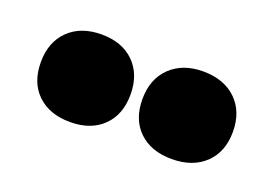

<svg xmlns="http://www.w3.org/2000/svg" viewBox="-42 -741 475 341"><g transform="rotate(20 195.0 -571.0)"><path d="M105 -488.5Q66 -488.5 43 -510.5Q20 -532.5 20 -571Q20 -609 43 -631.5Q66 -654 105 -654Q144 -654 166.8 -631.5Q189.5 -609 189.5 -571Q189.5 -533 166.8 -510.8Q144 -488.5 105 -488.5ZM297 -488.5Q258 -488.5 235 -510.5Q212 -532.5 212 -571Q212 -609 235.2 -631.5Q258.5 -654 297 -654Q336.5 -654 359.8 -631.5Q383 -609 383 -571Q383 -533 359.8 -510.8Q336.5 -488.5 297 -488.5Z"/></g></svg>

Font: Fraunces 144pt S050 Black
Style: Regular
Weight: 900
Version: Version 1.000; ttfautohint (v1.8.3)